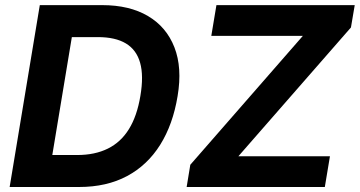

<svg xmlns="http://www.w3.org/2000/svg" viewBox="-20 -748 1439 768"><path d="M295.9 0H85.9L106.9 -127.9H288.6Q359.4 -127.9 411.4 -153.6Q463.4 -179.2 495.8 -231.7Q528.3 -284.2 541.5 -364.3Q555.2 -444.8 540.5 -496.8Q525.9 -548.8 483.6 -574.2Q441.4 -599.6 371.1 -599.6H182.1L203.1 -727.5H388.7Q498 -727.5 572 -683.8Q646 -640.1 677.7 -558.6Q709.5 -477.1 690.4 -363.8Q671.9 -250.5 620.8 -168.9Q569.8 -87.4 488.3 -43.7Q406.7 0 295.9 0ZM288.6 -727.5 168 0H18.6L139.2 -727.5ZM726.6 0 741.2 -88.9 1191.4 -604.5H825.2L845.7 -727.5H1398.9L1383.8 -638.2L933.6 -123H1299.8L1279.3 0Z"/></svg>

Font: Inter 18pt
Style: Bold Italic
Weight: 700
Italic angle: -9.3988°
Designer: Rasmus Andersson
Foundry: rsms
Version: Version 4.001;git-66647c0bb